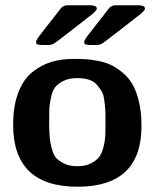

<svg xmlns="http://www.w3.org/2000/svg" viewBox="-20 -699 590 730"><path d="M300 -540Q300 -542 301 -544Q302 -546 304 -549.5Q306 -553 308.5 -557Q311 -561 316 -567Q321 -573 326 -579.5Q331 -586 338.5 -596Q346 -606 353.5 -615Q361 -624 372 -638.5Q383 -653 393 -666Q404 -679 419 -679H506Q518 -679 528 -674L531 -669V-665Q530 -658 505 -638Q497 -633 493 -629Q467 -609 430 -580Q380 -541 370 -534.5Q360 -528 348 -528H322Q321 -528 316.5 -528.5Q312 -529 310 -529Q308 -529 305.5 -530Q303 -531 301.5 -533.5Q300 -536 300 -540ZM117 -540Q117 -542 118 -544Q119 -546 121 -549.5Q123 -553 125.5 -557Q128 -561 133 -567Q138 -573 143 -579.5Q148 -586 155.5 -596Q163 -606 170.5 -615Q178 -624 189 -638.5Q200 -653 210 -666Q221 -679 236 -679H323Q335 -679 345 -674L348 -669V-665Q347 -658 322 -638Q314 -633 310 -629Q284 -609 247 -580Q197 -541 187 -534.5Q177 -528 165 -528H139Q138 -528 133.5 -528.5Q129 -529 127 -529Q125 -529 122.5 -530Q120 -531 118.5 -533.5Q117 -536 117 -540ZM30 -224Q30 -296 49.5 -347Q69 -398 103 -425Q137 -452 175 -463.5Q213 -475 259 -475Q285 -475 304.5 -474Q324 -473 352.5 -467.5Q381 -462 402 -452Q423 -442 446 -423Q469 -404 484 -378Q499 -352 508.5 -311.5Q518 -271 518 -220Q518 11 275 11Q30 11 30 -224ZM167 -214Q168 -188 169 -175Q170 -162 176 -137.5Q182 -113 192 -100.5Q202 -88 223 -77.5Q244 -67 274 -67Q304 -67 325 -77.5Q346 -88 356.5 -101.5Q367 -115 373 -138.5Q379 -162 380 -178.5Q381 -195 381 -220Q381 -226 381 -228V-255Q381 -276 380 -286.5Q379 -297 376.5 -318Q374 -339 367 -351Q360 -363 348.5 -376.5Q337 -390 318 -396Q299 -402 273 -402Q242 -402 220.5 -391Q199 -380 189 -366.5Q179 -353 173.5 -326.5Q168 -300 167.5 -285.5Q167 -271 167 -241Z"/></svg>

Font: CMU Sans Serif
Style: Bold
Weight: 700
Version: Version 0.7.0